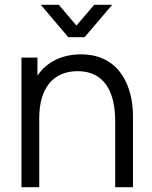

<svg xmlns="http://www.w3.org/2000/svg" viewBox="-20 -780 634 800"><path d="M150 -760 264.5 -625H332.5L447.5 -760H372.5L298.5 -673.5L225 -760ZM69.5 0H143.5V-288C143.5 -410 199.5 -483.5 303.5 -483.5C416.5 -483.5 460 -394.5 460 -275.5V0H534V-297C534 -418.5 479.5 -553.5 317.5 -553.5C240 -553.5 176 -523.5 136 -465V-540H69.5Z"/></svg>

Font: Hauora
Style: Regular
Weight: 400
Designer: Mikhail Sharanda
Foundry: WCYS & Co.
Version: Version 1.010